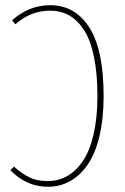

<svg xmlns="http://www.w3.org/2000/svg" viewBox="-20 -711 483 741"><path d="M173.8 -690.9Q270 -690.9 325 -604.5Q379.9 -518.1 379.9 -339.8Q379.9 -252.9 363.8 -185.5Q347.7 -118.2 318.6 -75.9Q289.6 -33.7 250.7 -12Q211.9 9.8 165 9.8Q82 9.8 20 -54.2L34.2 -67.9Q64.5 -40.5 93.8 -26.4Q123 -12.2 164.1 -12.2Q205.6 -12.2 239.7 -31.7Q273.9 -51.3 300.3 -90.3Q326.7 -129.4 341.3 -193.1Q356 -256.8 356 -339.8Q356 -427.7 342.5 -492.4Q329.1 -557.1 304 -595.5Q278.8 -633.8 246.3 -651.9Q213.9 -669.9 172.9 -669.9Q99.1 -669.9 39.1 -617.2L26.9 -632.8Q91.8 -690.9 173.8 -690.9Z"/></svg>

Font: Fira Sans Compressed Thin
Style: Regular
Weight: 100
Width: 1
Designer: Carrois Corporate & Edenspiekermann AG
Foundry: Carrois Corporate GbR & Edenspiekermann AG
Version: Version 4.203;PS 004.203;hotconv 1.0.88;makeotf.lib2.5.64775